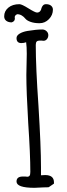

<svg xmlns="http://www.w3.org/2000/svg" viewBox="-42 -899 319 918"><path d="M37 -31Q37 -55 67 -55H79Q83 -54 88 -54Q96 -54 99.5 -59Q103 -64 103 -77Q103 -162 93 -309Q84 -462 84 -540Q84 -568 85 -591L86 -642Q86 -675 83 -697Q72 -693 60 -693Q37 -693 37 -717Q37 -729 51.5 -738Q66 -747 89 -751Q131 -758 160 -758Q172 -758 180.5 -750Q189 -742 189 -731Q189 -720 182.5 -712Q176 -704 166 -704Q160 -704 156 -705H148Q138 -705 133.5 -700.5Q129 -696 129 -684Q129 -578 142 -392Q154 -197 154 -99V-61Q161 -62 174 -62Q216 -62 216 -27V-21L191 -4Q190 -4 185 -3.5Q180 -3 165 -3Q131 -1 123 -1Q37 -1 37 -31ZM79 -810Q72 -819 62 -825Q52 -831 40 -831Q33 -828 30 -823Q27 -818 29 -812V-810Q29 -797 14 -792Q-2 -792 -12 -799.5Q-22 -807 -22 -821Q-22 -846 -2 -862.5Q18 -879 51 -879Q62 -879 94 -859Q126 -839 135 -839Q144 -839 149.5 -845Q155 -851 156 -859Q158 -867 163.5 -873Q169 -879 178 -879Q194 -879 202.5 -871.5Q211 -864 211 -853Q211 -827 192 -807.5Q173 -788 147 -788Q122 -788 104 -794.5Q86 -801 79 -810Z"/></svg>

Font: Amatic SC
Style: Bold
Weight: 700
Designer: Multiple Designers
Foundry: Vernon Adams
Version: Version 2.505